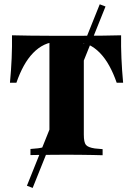

<svg xmlns="http://www.w3.org/2000/svg" viewBox="-20 -739 634 914"><path d="M135.5 155.6 108.1 145.2 454.8 -718.5 482.3 -708.1ZM284.7 -2.4Q257.3 -2.4 227.8 -2Q198.4 -1.6 171.8 -1.6Q145.2 -1.6 125 -0.8V-29.8L161.3 -33.1Q194.4 -37.1 204.8 -49.2Q215.3 -61.3 215.3 -98.4V-201.6H379V-98.4Q379 -61.3 389.1 -49.2Q399.2 -37.1 431.5 -32.3L468.5 -29V0Q448.4 -0.8 421.8 -1.2Q395.2 -1.6 366.1 -2Q337.1 -2.4 308.9 -2.4H296.8ZM252.4 -539.5Q219.4 -539.5 190.7 -525.8Q162.1 -512.1 137.5 -486.7Q112.9 -461.3 93.1 -425.4Q73.4 -389.5 58.1 -345.2H27.4Q33.1 -405.6 35.5 -462.1Q37.9 -518.5 37.1 -571Q71.8 -570.2 121.8 -569.4Q171.8 -568.5 246 -568.5H347.6Q422.6 -568.5 472.2 -569.4Q521.8 -570.2 556.5 -571Q555.6 -518.5 558.1 -462.1Q560.5 -405.6 566.1 -345.2H535.5Q520.2 -389.5 500.4 -425.4Q480.6 -461.3 456 -486.7Q431.5 -512.1 402.8 -525.8Q374.2 -539.5 341.1 -539.5ZM215.3 -201.6V-551.6H379V-201.6Z"/></svg>

Font: Playfair 5pt SemiExpanded Light Black
Style: Regular
Weight: 900
Version: Version 2.203